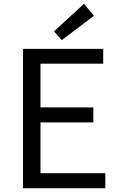

<svg xmlns="http://www.w3.org/2000/svg" viewBox="-20 -990 629 1010"><path d="M101 0V-733H523V-655H193V-425H471V-346H193V-79H534V0ZM305 -779 264 -825 422 -970 474 -907Z"/></svg>

Font: Noto Sans SC Thin
Style: Regular
Weight: 400
Version: Version 2.004-H2;hotconv 1.0.118;makeotfexe 2.5.65603